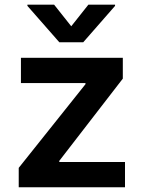

<svg xmlns="http://www.w3.org/2000/svg" viewBox="-20 -789 602 809"><path d="M58.9 0H506.7V-106.5H229.8V-111.2L497.5 -457.7V-545.5H68.2V-438.9H340.2V-434.3L58.9 -81.7ZM95.5 -764.2 230.1 -610.8H330.6L464.8 -764.2V-769.2H352.3L280.2 -678.3L208.1 -769.2H95.5Z"/></svg>

Font: Margiela Sans Semi Bold
Style: Regular
Weight: 600
Designer: Stefan Endress, Andreas Faust
Version: Version 1.100;FEAKit 1.0